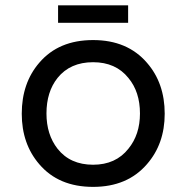

<svg xmlns="http://www.w3.org/2000/svg" viewBox="-20 -691 707 728"><path d="M333 -539.1Q202.1 -539.1 128.9 -453.1Q62.5 -376 62.5 -259.8Q62.5 -145.5 128.9 -68.4Q202.1 17.6 333 17.6Q462.9 17.6 537.1 -68.4Q604.5 -145.5 604.5 -259.8Q604.5 -376 537.1 -453.1Q462.9 -539.1 333 -539.1ZM333 -455.1Q418.9 -455.1 466.8 -395.5Q510.7 -342.8 510.7 -260.7Q510.7 -180.7 466.8 -127Q418.9 -66.4 333 -66.4Q246.1 -66.4 198.2 -127Q156.2 -180.7 156.2 -260.7Q156.2 -342.8 198.2 -395.5Q246.1 -455.1 333 -455.1ZM200.2 -670.9V-604.5H465.8V-670.9Z"/></svg>

Font: Gungsuh
Style: Regular
Weight: 400
Version: Version 2.21